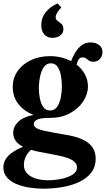

<svg xmlns="http://www.w3.org/2000/svg" viewBox="-23 -872 636 1154"><path d="M292 -644.5Q261 -644.5 243 -665.2Q225 -686 225 -721.5Q225 -763.5 250.5 -797Q276 -830.5 323 -851.5L345.5 -827Q330.5 -812 321 -796Q311.5 -780 311.5 -769Q311.5 -754.5 323.2 -746.5Q335 -738.5 346.5 -728.2Q358 -718 358 -696.5Q358 -674 339.5 -659.2Q321 -644.5 292 -644.5ZM277.5 -163.5Q220 -163.5 200 -152.8Q180 -142 180 -126Q180 -107.5 206 -97Q232 -86.5 305.5 -73.5L377.5 -61Q467 -46 509.5 -11.2Q552 23.5 552 81Q552 132 524.5 166.8Q497 201.5 451.2 222.5Q405.5 243.5 349.5 252.8Q293.5 262 236.5 262Q193 262 150.5 255Q108 248 73.2 233Q38.5 218 17.8 193.2Q-3 168.5 -3 133.5Q-3 97.5 24.2 67.2Q51.5 37 115.5 10Q84 -6 70.2 -27Q56.5 -48 56.5 -73.5Q56.5 -111 86.8 -140Q117 -169 178 -181.5Q124 -202 88.8 -245.2Q53.5 -288.5 53.5 -350Q53.5 -403 82.8 -444.8Q112 -486.5 162.8 -510.5Q213.5 -534.5 277 -534.5Q347 -534.5 404 -504.5Q414.5 -531.5 430 -557.2Q445.5 -583 468 -600Q490.5 -617 522 -617Q552.5 -617 572.8 -601.2Q593 -585.5 593 -558.5Q593 -537 578.8 -519Q564.5 -501 538 -501Q521.5 -501 512 -507.5Q502.5 -514 494.5 -520.5Q486.5 -527 473.5 -527Q457 -527 449.2 -514.2Q441.5 -501.5 437.5 -483.5Q468.5 -459.5 487 -426Q505.5 -392.5 505.5 -352Q505.5 -306 477 -262.5Q448.5 -219 397.2 -191.2Q346 -163.5 277.5 -163.5ZM278 -208Q306 -208 321.2 -231.2Q336.5 -254.5 342.8 -288.2Q349 -322 349 -354Q349 -380.5 344 -412.8Q339 -445 324.8 -468.2Q310.5 -491.5 282.5 -491.5Q261 -491.5 247 -476.5Q233 -461.5 225 -438Q217 -414.5 213.8 -388.8Q210.5 -363 210.5 -342Q210.5 -315.5 216 -284Q221.5 -252.5 236 -230.2Q250.5 -208 278 -208ZM120.5 119Q120.5 151 141 171.5Q161.5 192 194.5 201.8Q227.5 211.5 264.5 211.5Q303 211.5 343.5 203.5Q384 195.5 411.8 178.5Q439.5 161.5 439.5 134Q439.5 108 410.8 90Q382 72 299.5 57L217.5 41.5Q187.5 36 163.5 28.5Q143 46 131.8 70Q120.5 94 120.5 119Z"/></svg>

Font: Libre Caslon Text
Style: Bold
Weight: 700
Designer: Pablo Impallari, Rodrigo Fuenzalida, Katja Schimmel
Foundry: Pablo Impallari, Rodrigo Fuenzalida
Version: Version 2.000